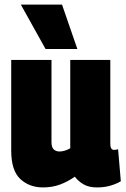

<svg xmlns="http://www.w3.org/2000/svg" viewBox="-20 -809 550 839"><path d="M168 10Q108 10 68.5 -27Q29 -64 29 -151V-547H205V-188Q205 -165 215 -156Q225 -147 240 -147Q262 -147 287 -161V-547H462V-183Q462 -166 466.5 -160Q471 -154 478 -154Q488 -154 496 -157L508 -17Q490 -6 463.5 2Q437 10 404 10Q369 10 346 -3Q323 -16 307 -37Q276 -15 242 -2.5Q208 10 168 10ZM179 -595 71 -789H251L318 -595Z"/></svg>

Font: Georama SemiCondensed ExtraBold
Style: Regular
Weight: 800
Width: 4
Designer: Jean-Baptiste Levee
Foundry: Production Type
Version: Version 1.000